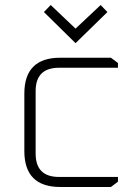

<svg xmlns="http://www.w3.org/2000/svg" viewBox="-20 -745 536 765"><path d="M77 -143V-372Q77 -515 220 -515H422L450 -494V-475H215Q122 -475 122 -382V-133Q122 -40 215 -40H450V-21L422 0H220Q77 0 77 -143ZM155 -697 182 -725 281 -631 381 -725 408 -697 281 -573Z"/></svg>

Font: Oxanium ExtraLight ExtraLight
Style: Regular
Weight: 250
Version: Version 2.000